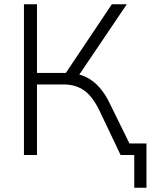

<svg xmlns="http://www.w3.org/2000/svg" viewBox="-20 -725 705 898"><path d="M608 153V0H564V-54H665V153ZM92 0V-705H153V-384H301L278 -369L503 -705H573L340 -360L319 -382Q358 -378 389.5 -361Q421 -344 447 -314Q473 -284 493 -242L612 0H544L445 -208Q413 -274 373.5 -302Q334 -330 277 -330H153V0Z"/></svg>

Font: Nunito Sans 12pt Light
Style: Regular
Weight: 300
Designer: Vernon Adams
Foundry: Vernon Adams
Version: Version 3.101;gftools[0.9.27]